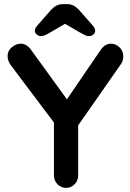

<svg xmlns="http://www.w3.org/2000/svg" viewBox="-20 -916 636 936"><path d="M521 -703Q544 -703 562.5 -685.5Q581 -668 581 -641Q581 -632 578.5 -622.5Q576 -613 570 -604L343 -279L361 -348V-61Q361 -35 343.5 -17.5Q326 0 303 0Q278 0 260.5 -17.5Q243 -35 243 -61V-340L251 -308L35 -595Q25 -608 21 -620Q17 -632 17 -642Q17 -669 38 -686Q59 -703 81 -703Q109 -703 130 -675L322 -410L294 -414L471 -673Q492 -703 521 -703ZM278 -811H316L232 -762Q215 -752 203 -746Q191 -740 181 -740Q168 -740 159 -748Q150 -756 150 -765Q150 -773 153 -779Q156 -785 165 -795L228 -867Q241 -881 255 -888.5Q269 -896 289 -896H305Q325 -896 339 -888.5Q353 -881 366 -867L429 -795Q438 -785 441 -779Q444 -773 444 -765Q444 -756 435.5 -748Q427 -740 413 -740Q403 -740 391 -746Q379 -752 362 -762Z"/></svg>

Font: Quicksand Variable Light
Style: Regular
Weight: 300
Designer: Andrew Paglinawan
Foundry: Andrew Paglinawan
Version: Version 3.004